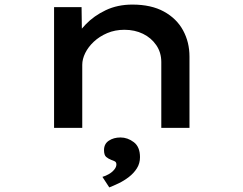

<svg xmlns="http://www.w3.org/2000/svg" viewBox="-20 -558 1061 838"><path d="M216 0V-527H336L338 -379L297 -374Q318 -414 354 -451.5Q390 -489 441.5 -513.5Q493 -538 558 -538Q640 -538 695.5 -507.5Q751 -477 779 -425.5Q807 -374 807 -311V0H684V-287Q684 -329 662 -361Q640 -393 604 -410.5Q568 -428 523 -428Q482 -428 448 -413.5Q414 -399 389.5 -376Q365 -353 352 -326.5Q339 -300 339 -275V0H278Q247 0 231.5 0Q216 0 216 0ZM457 260 427 214Q441 210 455 202Q469 194 478.5 182.5Q488 171 488 160Q488 150 481.5 146.5Q475 143 466 140Q453 135 443.5 127Q434 119 434 97Q434 70 455 56Q476 42 506 42Q537 42 564 62.5Q591 83 591 128Q591 155 577.5 176.5Q564 198 542.5 214.5Q521 231 498 242Q475 253 457 260Z"/></svg>

Font: Lexend Zetta Medium
Style: Regular
Weight: 500
Designer: Bonnie Shaver-Troup, Thomas Jockin
Foundry: Lexend
Version: Version 1.007